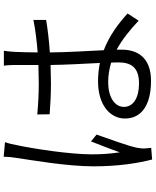

<svg xmlns="http://www.w3.org/2000/svg" viewBox="78 -887 844 1040"><g transform="rotate(-90 500.0 -367.0)"><path d="M250 -762 171 -769C171 -749 169 -725 165 -702C153 -619 119 -428 119 -281C119 -146 137 -37 156 35L219 30C218 20 217 6 216 -4C215 -16 217 -35 220 -49C230 -97 268 -199 291 -266L254 -296C237 -253 211 -187 195 -140C187 -194 184 -239 184 -293C184 -407 213 -601 234 -699C237 -717 244 -746 250 -762ZM681 -187 682 -148C682 -80 656 -36 568 -36C493 -36 441 -65 441 -118C441 -169 496 -203 574 -203C612 -203 647 -197 681 -187ZM745 -768H664C667 -751 668 -725 668 -707V-581L569 -579C510 -579 457 -582 400 -587L401 -520C459 -516 510 -513 567 -513L668 -515C669 -431 675 -327 679 -248C648 -254 615 -258 580 -258C450 -258 378 -192 378 -112C378 -24 449 29 582 29C715 29 751 -52 751 -129V-157C805 -128 856 -87 908 -38L947 -98C894 -146 829 -196 748 -227C744 -314 737 -418 736 -519C797 -523 856 -530 912 -539V-608C858 -597 798 -590 736 -585C737 -632 737 -681 739 -709C740 -728 742 -748 745 -768Z"/></g></svg>

Font: Noto Sans KR DemiLight
Style: Regular
Weight: 350
Designer: Ryoko NISHIZUKA 西塚涼子 (kana, bopomofo & ideographs); Paul D. Hunt (Latin, Greek & Cyrillic); Sandoll Communications 산돌커뮤니
Foundry: Adobe
Version: Version 2.004;hotconv 1.0.118;makeotfexe 2.5.65603